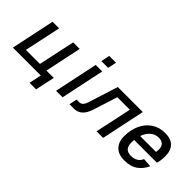

<svg xmlns="http://www.w3.org/2000/svg" viewBox="-16 -1384 2205 2205"><g transform="rotate(45 1086.0 -282.0)"><path d="M440 151 472 0H19L131 -532H238L143 -87H371L466 -532H572L478 -86H597L546 151Z M720 0 832 -532H938L826 0ZM847 -609 868 -715H979L957 -609Z M938 0 958 -95H1001Q1052 -95 1075 -167L1191 -532H1597L1485 0H1378L1473 -445H1270L1175 -148Q1128 0 1011 0Z M1838 12Q1743 12 1692 -40Q1641 -92 1641 -184Q1641 -285 1678 -367Q1715 -449 1785 -496.5Q1855 -544 1952 -544Q2042 -544 2090.5 -496Q2139 -448 2139 -354Q2139 -323 2135 -292Q2131 -261 2123 -235H1753Q1751 -215 1751 -194Q1751 -134 1777.5 -106.5Q1804 -79 1857 -79Q1905 -79 1939.5 -100Q1974 -121 1989 -160L2098 -153Q2065 -78 2002.5 -33Q1940 12 1838 12ZM1936 -454Q1878 -454 1834.5 -416Q1791 -378 1770 -315H2028Q2029 -324 2030.5 -334.5Q2032 -345 2032 -362Q2032 -407 2006.5 -430.5Q1981 -454 1936 -454Z"/></g></svg>

Font: Geist Medium
Style: Italic
Weight: 500
Italic angle: -12°
Designer: Basement.studio, Andrés Briganti, Mateo Zaragoza
Foundry: Basement.studio, Vercel, Andrés Briganti, Guido Ferreyra, Mateo Zaragoza
Version: Version 1.500; ttfautohint (v1.8.4.7-5d5b)